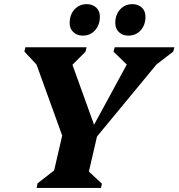

<svg xmlns="http://www.w3.org/2000/svg" viewBox="-20 -922 876 942"><path d="M295.2 -229 140.2 -657.8 188 -574 99.6 -669.2 104.4 -690H405L399.4 -668.2L293.2 -562L313.8 -664.2L451 -283.6H427.2L627.8 -652.8L639.6 -569L537 -668.4L542.6 -690H835.6L830 -669L707.2 -574.4L793.8 -661.4L436.6 -229ZM159.6 0 164.4 -22.6 296.4 -125.4 234.8 -39 289 -273.6H460.8L406.6 -39L367.4 -125.6L480 -20.8L475.2 0ZM385.8 -747.2Q357.6 -747.2 339.7 -764.5Q321.8 -781.8 321.8 -808.4Q321.8 -849.7 345.4 -875.6Q369.1 -901.6 405.8 -901.6Q434.4 -901.6 452.2 -884.7Q470 -867.8 470 -840.3Q470 -799.8 446.5 -773.5Q423 -747.2 385.8 -747.2ZM609.6 -747.2Q581.4 -747.2 563.5 -764.5Q545.6 -781.8 545.6 -808.4Q545.6 -849.7 569.2 -875.6Q592.9 -901.6 629.6 -901.6Q658.2 -901.6 676 -884.7Q693.8 -867.8 693.8 -840.3Q693.8 -799.8 670.3 -773.5Q646.8 -747.2 609.6 -747.2Z"/></svg>

Font: Platypi Light
Style: Italic
Weight: 300
Italic angle: -13°
Designer: David Sargent
Foundry: Bolt Cutter Type
Version: Version 1.200